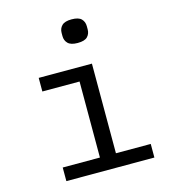

<svg xmlns="http://www.w3.org/2000/svg" viewBox="-111 -837 822 927"><g transform="rotate(-15 300.0 -374.0)"><path d="M332 -630Q298 -630 283.5 -644.5Q269 -659 269 -681V-697Q269 -719 283.5 -733.5Q298 -748 332 -748Q367 -748 381 -733.5Q395 -719 395 -697V-681Q395 -659 381 -644.5Q367 -630 332 -630ZM106 -68H292V-448H106V-516H372V-68H546V0H106Z"/></g></svg>

Font: Lilex
Style: Regular
Weight: 400
Monospace: yes
Designer: Mike Abbink, Paul van der Laan, Pieter van Rosmalen, Mikhael Khrustik
Foundry: Mikhael Khrustik
Version: Version 2.510